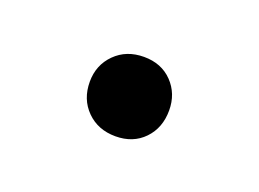

<svg xmlns="http://www.w3.org/2000/svg" viewBox="-35 -374 291 216"><g transform="rotate(20 110.5 -265.5)"><path d="M111 -218Q90 -218 76.5 -231.5Q63 -245 63 -266Q63 -286 76.5 -299.5Q90 -313 111 -313Q132 -313 145 -299.5Q158 -286 158 -266Q158 -245 145 -231.5Q132 -218 111 -218Z"/></g></svg>

Font: Chiron GoRound TC L
Style: Regular
Weight: 300
Designer: Ryoko NISHIZUKA 西塚涼子 (kana, bopomofo & ideographs); Paul D. Hunt (Latin, Greek & Cyrillic); Sandoll Communications 산돌커뮤니
Foundry: Adobe
Version: Version 1.000;hotconv 1.1.1;makeotfexe 2.6.0